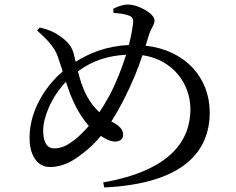

<svg xmlns="http://www.w3.org/2000/svg" viewBox="-20 -794 1040 845"><path d="M486 -171C507 -171 522 -181 522 -201C522 -227 500 -243 478 -255L470 -259C487 -286 504 -315 521 -348C563 -430 588 -493 607 -551C740 -532 818 -426 818 -314C818 -182 739 -45 434 9L439 31C795 14 903 -133 903 -299C903 -451 797 -573 621 -593L636 -642C645 -671 660 -684 660 -704C660 -735 588 -774 543 -774C523 -774 498 -766 478 -755L480 -737C503 -736 523 -733 540 -728C557 -723 568 -717 566 -694C563 -668 557 -634 547 -596C447 -591 373 -560 313 -522L304 -559C293 -602 260 -624 236 -640C216 -655 185 -666 155 -673L143 -660C188 -620 220 -586 234 -546L256 -480C200 -432 110 -326 110 -186C110 -122 137 -59 200 -59C259 -59 305 -88 344 -119C372 -140 399 -165 424 -196C441 -184 466 -171 486 -171ZM535 -553C517 -496 493 -433 462 -374C448 -349 433 -323 417 -300C398 -318 379 -341 363 -370C344 -405 332 -444 323 -480C389 -529 458 -549 535 -553ZM371 -240C350 -216 329 -195 310 -180C279 -156 254 -141 217 -141C190 -141 170 -164 170 -219C170 -275 203 -363 270 -434C280 -403 291 -373 304 -345C320 -310 342 -273 371 -240Z"/></svg>

Font: Source Han Serif SC Medium
Style: Regular
Weight: 500
Designer: Ryoko NISHIZUKA 西塚涼子 (kana & ideographs); Frank Grießhammer (Latin, Greek & Cyrillic); Wenlong ZHANG 张文龙 (bopomofo); San
Foundry: Adobe
Version: Version 2.003;hotconv 1.1.1;makeotfexe 2.6.0